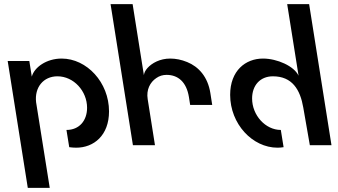

<svg xmlns="http://www.w3.org/2000/svg" viewBox="-20 -708 1648 936"><path d="M222.5 208 156 -209.5C147.5 -282 191.5 -336 260 -336C339 -336 404.5 -264.5 404.5 -182.5C404.5 -120.5 367 -74.5 304 -74.5L317.5 9.5C329 11 340.5 12 351.5 12C437 12 511.5 -47.5 511.5 -165C511.5 -306.5 403 -422.5 280.5 -422.5C207 -422.5 147.5 -380.5 135 -334.5L123 -410.5H17.5L115.5 208Z M901 -235 907 -196.5H1014.5L1005.5 -254.5C993 -334 948 -383 892.5 -405.5C864.5 -417 837 -422.5 809.5 -422.5C760 -422.5 720.5 -400.5 699 -376.5C688.5 -364.5 682.5 -353 681.5 -341.5L626.5 -688H519L628 0H735.5L700 -224.5C692.5 -270.5 711.5 -307 742 -327.5C757 -338 773.5 -343 792 -343C847.5 -343 889 -309 901 -235Z M1458.5 -183.5 1490.5 0H1596L1487 -688H1380L1435.5 -339C1414 -385.5 1331.5 -422.5 1262 -422.5C1177 -422.5 1102 -363.5 1102 -245.5C1102 -104 1210.5 12 1333 12C1343 12 1353 11 1362.5 9.5L1349 -74.5C1274 -74.5 1209 -146 1209 -228C1209 -290.5 1247 -336 1310.5 -336C1404.5 -336 1443.5 -271 1458.5 -183.5Z"/></svg>

Font: Font.Observer
Style: Regular
Weight: 500
Italic angle: 9°
Version: Version 1.001;FEAKit 1.0